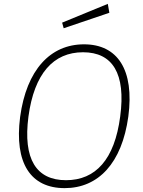

<svg xmlns="http://www.w3.org/2000/svg" viewBox="-20 -962 739 992"><path d="M537 -942 301 -845 309 -816 545 -896ZM314 10C488 10 610 -119 643 -360C675 -602 587 -733 414 -733C240 -733 117 -601 84 -358C53 -118 139 10 314 10ZM321 -31C168 -31 98 -139 127 -360C157 -582 256 -692 409 -692C561 -692 631 -583 601 -360C572 -138 474 -31 321 -31Z"/></svg>

Font: United Sans Thin
Style: Italic
Weight: 100
Italic angle: -8°
Designer: Pablo Impallari, Rodrigo Fuenzalida (Modified by Dan O. Williams)
Version: Version 1.000;PS 001.000;hotconv 1.0.88;makeotf.lib2.5.64775